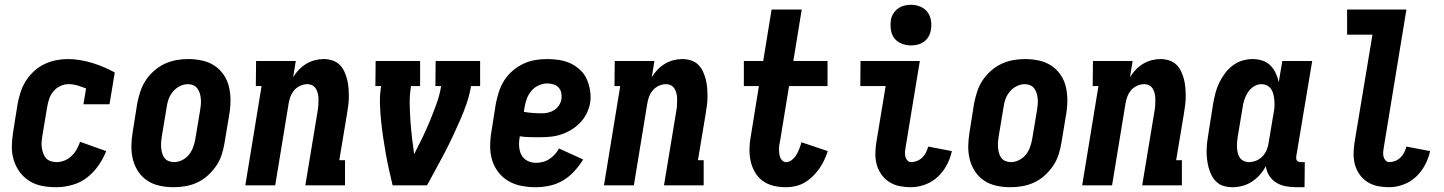

<svg xmlns="http://www.w3.org/2000/svg" viewBox="-20 -775 6040 803"><path d="M216 8Q185 8 156 2.5Q127 -3 103 -18Q79 -33 62.5 -55.5Q46 -78 37.5 -105.5Q29 -133 29.5 -163Q30 -193 35 -223L54 -343Q59 -368 67 -392Q75 -416 89 -438Q103 -460 123 -478Q143 -496 166 -507Q189 -518 214 -523Q239 -528 263 -528Q290 -528 316 -523.5Q342 -519 366.5 -511.5Q391 -504 414.5 -494Q438 -484 460 -472L438 -339H329L340 -405Q322 -412 304 -417.5Q286 -423 267 -423Q249 -423 232 -415Q215 -407 203 -392.5Q191 -378 185.5 -361Q180 -344 177 -326L157 -206Q155 -194 154 -181.5Q153 -169 155 -156.5Q157 -144 161 -133Q165 -122 172.5 -113.5Q180 -105 192 -101Q204 -97 216 -97Q233 -97 249.5 -103.5Q266 -110 279 -122.5Q292 -135 300.5 -150Q309 -165 315 -182L424 -143Q412 -112 391.5 -82.5Q371 -53 343.5 -32Q316 -11 282 -1.5Q248 8 216 8Z M706 8Q677 8 648.5 2Q620 -4 597 -19Q574 -34 558.5 -57Q543 -80 536 -107.5Q529 -135 529.5 -164.5Q530 -194 535 -223L554 -343Q559 -368 567 -392.5Q575 -417 589.5 -439Q604 -461 624.5 -479Q645 -497 668.5 -508Q692 -519 717 -523.5Q742 -528 767 -528Q796 -528 824.5 -522Q853 -516 876 -501Q899 -486 915 -463Q931 -440 937.5 -412.5Q944 -385 944 -355.5Q944 -326 939 -297L919 -177Q915 -152 907 -127.5Q899 -103 884 -81Q869 -59 849 -41Q829 -23 805.5 -12Q782 -1 756.5 3.5Q731 8 706 8ZM708 -97Q725 -97 742 -105.5Q759 -114 770.5 -128.5Q782 -143 788 -160Q794 -177 797 -194L817 -314Q819 -326 820 -338Q821 -350 820 -362Q819 -374 815.5 -385Q812 -396 805.5 -405Q799 -414 788.5 -418.5Q778 -423 766 -423Q749 -423 732 -414.5Q715 -406 703 -391.5Q691 -377 685 -360Q679 -343 677 -326L657 -206Q655 -194 654 -182Q653 -170 654 -158Q655 -146 658 -135Q661 -124 667.5 -115Q674 -106 685 -101.5Q696 -97 708 -97Z M1006 0 1074 -415H1050L1051 -520H1217L1206 -452Q1216 -469 1230 -483.5Q1244 -498 1260.5 -508Q1277 -518 1296 -523Q1315 -528 1333 -528Q1352 -528 1369.5 -522.5Q1387 -517 1399.5 -505Q1412 -493 1419.5 -477Q1427 -461 1431.5 -444Q1436 -427 1437.5 -408.5Q1439 -390 1439 -371.5Q1439 -353 1436.5 -334Q1434 -315 1431 -297L1399 -105H1423V0H1257L1309 -314Q1311 -325 1311.5 -337Q1312 -349 1312 -360.5Q1312 -372 1309.5 -383Q1307 -394 1301.5 -403.5Q1296 -413 1286.5 -418Q1277 -423 1265 -423Q1250 -423 1235 -416Q1220 -409 1210 -397Q1200 -385 1194.5 -370Q1189 -355 1187 -341L1131 0Z M1622 0Q1614 -33 1606.5 -67Q1599 -101 1593 -135Q1587 -169 1582 -203.5Q1577 -238 1573.5 -273Q1570 -308 1569 -343.5Q1568 -379 1574 -415H1550L1551 -520H1737V-415H1699Q1693 -379 1693.5 -342.5Q1694 -306 1696.5 -270.5Q1699 -235 1703 -200Q1707 -165 1712 -130Q1730 -165 1747 -200Q1764 -235 1778.5 -270.5Q1793 -306 1806 -342Q1819 -378 1825 -415H1801L1802 -520H1988V-415H1950Q1944 -379 1932 -343.5Q1920 -308 1904.5 -273Q1889 -238 1873 -203.5Q1857 -169 1839 -135Q1821 -101 1802.5 -67Q1784 -33 1766 0Z M2221 8Q2191 8 2161.5 2.5Q2132 -3 2107 -17.5Q2082 -32 2064.5 -54.5Q2047 -77 2038.5 -104.5Q2030 -132 2030 -162.5Q2030 -193 2035 -223L2054 -343Q2059 -368 2067 -392.5Q2075 -417 2089.5 -439.5Q2104 -462 2124.5 -479.5Q2145 -497 2169.5 -508.5Q2194 -520 2219 -524Q2244 -528 2268 -528Q2295 -528 2320 -524Q2345 -520 2367 -509.5Q2389 -499 2407 -482Q2425 -465 2434.5 -443Q2444 -421 2448 -395.5Q2452 -370 2448 -344Q2444 -322 2433.5 -300.5Q2423 -279 2406 -261.5Q2389 -244 2368 -231.5Q2347 -219 2325 -212Q2303 -205 2280 -203Q2257 -201 2235 -201Q2214 -201 2193.5 -201.5Q2173 -202 2154 -205Q2150 -185 2151 -165Q2152 -145 2160 -128.5Q2168 -112 2185 -103Q2202 -94 2221 -94Q2235 -94 2249.5 -97.5Q2264 -101 2277 -109.5Q2290 -118 2300.5 -129.5Q2311 -141 2318 -154L2419 -108Q2403 -82 2382 -59Q2361 -36 2335 -20.5Q2309 -5 2279.5 1.5Q2250 8 2221 8ZM2248 -301Q2261 -301 2274.5 -304.5Q2288 -308 2299 -315.5Q2310 -323 2318 -335Q2326 -347 2328 -360Q2330 -373 2327.5 -386Q2325 -399 2316.5 -408.5Q2308 -418 2295 -422Q2282 -426 2269 -426Q2251 -426 2233 -418Q2215 -410 2202.5 -395Q2190 -380 2183.5 -362.5Q2177 -345 2174 -327L2171 -307Q2189 -304 2209 -302.5Q2229 -301 2248 -301Z M2506 0 2574 -415H2550L2551 -520H2717L2706 -452Q2716 -469 2730 -483.5Q2744 -498 2760.5 -508Q2777 -518 2796 -523Q2815 -528 2833 -528Q2852 -528 2869.5 -522.5Q2887 -517 2899.5 -505Q2912 -493 2919.5 -477Q2927 -461 2931.5 -444Q2936 -427 2937.5 -408.5Q2939 -390 2939 -371.5Q2939 -353 2936.5 -334Q2934 -315 2931 -297L2899 -105H2923V0H2757L2809 -314Q2811 -325 2811.5 -337Q2812 -349 2812 -360.5Q2812 -372 2809.5 -383Q2807 -394 2801.5 -403.5Q2796 -413 2786.5 -418Q2777 -423 2765 -423Q2750 -423 2735 -416Q2720 -409 2710 -397Q2700 -385 2694.5 -370Q2689 -355 2687 -341L2631 0Z M3267 8Q3240 8 3215 2Q3190 -4 3170 -18.5Q3150 -33 3137.5 -54.5Q3125 -76 3119.5 -101Q3114 -126 3114.5 -152.5Q3115 -179 3120 -205L3154 -415H3091V-520H3172L3207 -735H3333L3298 -520H3441V-415H3280L3243 -188Q3241 -179 3239.5 -170Q3238 -161 3238 -152Q3238 -143 3239 -134Q3240 -125 3243 -117Q3246 -109 3252.5 -103Q3259 -97 3268 -97Q3281 -97 3292.5 -106.5Q3304 -116 3311 -128Q3318 -140 3323 -153Q3328 -166 3332 -180L3442 -143Q3436 -124 3427 -105Q3418 -86 3406 -69Q3394 -52 3378.5 -37Q3363 -22 3345 -11.5Q3327 -1 3307 3.5Q3287 8 3267 8Z M3790 8Q3766 8 3743 3.5Q3720 -1 3700.5 -13Q3681 -25 3667.5 -43.5Q3654 -62 3647.5 -84Q3641 -106 3641 -130Q3641 -154 3645 -179L3684 -415H3578L3579 -520H3827L3768 -162Q3766 -152 3765 -141.5Q3764 -131 3766 -121.5Q3768 -112 3774.5 -104.5Q3781 -97 3791 -97Q3803 -97 3815.5 -102Q3828 -107 3837.5 -116.5Q3847 -126 3853 -138Q3859 -150 3862 -162L3961 -143Q3955 -114 3940 -85.5Q3925 -57 3902 -35.5Q3879 -14 3849 -3Q3819 8 3790 8ZM3790 -585Q3770 -585 3751 -592.5Q3732 -600 3720.5 -615Q3709 -630 3706 -650Q3703 -670 3706 -691Q3708 -705 3716 -718Q3724 -731 3736 -739.5Q3748 -748 3762 -751.5Q3776 -755 3790 -755Q3810 -755 3828.5 -747.5Q3847 -740 3858.5 -725Q3870 -710 3873.5 -690Q3877 -670 3873 -649Q3871 -635 3863.5 -622Q3856 -609 3844 -600.5Q3832 -592 3818 -588.5Q3804 -585 3790 -585Z M4206 8Q4177 8 4148.5 2Q4120 -4 4097 -19Q4074 -34 4058.5 -57Q4043 -80 4036 -107.5Q4029 -135 4029.5 -164.5Q4030 -194 4035 -223L4054 -343Q4059 -368 4067 -392.5Q4075 -417 4089.5 -439Q4104 -461 4124.5 -479Q4145 -497 4168.5 -508Q4192 -519 4217 -523.5Q4242 -528 4267 -528Q4296 -528 4324.5 -522Q4353 -516 4376 -501Q4399 -486 4415 -463Q4431 -440 4437.5 -412.5Q4444 -385 4444 -355.5Q4444 -326 4439 -297L4419 -177Q4415 -152 4407 -127.5Q4399 -103 4384 -81Q4369 -59 4349 -41Q4329 -23 4305.5 -12Q4282 -1 4256.5 3.5Q4231 8 4206 8ZM4208 -97Q4225 -97 4242 -105.5Q4259 -114 4270.5 -128.5Q4282 -143 4288 -160Q4294 -177 4297 -194L4317 -314Q4319 -326 4320 -338Q4321 -350 4320 -362Q4319 -374 4315.5 -385Q4312 -396 4305.5 -405Q4299 -414 4288.5 -418.5Q4278 -423 4266 -423Q4249 -423 4232 -414.5Q4215 -406 4203 -391.5Q4191 -377 4185 -360Q4179 -343 4177 -326L4157 -206Q4155 -194 4154 -182Q4153 -170 4154 -158Q4155 -146 4158 -135Q4161 -124 4167.5 -115Q4174 -106 4185 -101.5Q4196 -97 4208 -97Z M4506 0 4574 -415H4550L4551 -520H4717L4706 -452Q4716 -469 4730 -483.5Q4744 -498 4760.5 -508Q4777 -518 4796 -523Q4815 -528 4833 -528Q4852 -528 4869.5 -522.5Q4887 -517 4899.5 -505Q4912 -493 4919.5 -477Q4927 -461 4931.5 -444Q4936 -427 4937.5 -408.5Q4939 -390 4939 -371.5Q4939 -353 4936.5 -334Q4934 -315 4931 -297L4899 -105H4923V0H4757L4809 -314Q4811 -325 4811.5 -337Q4812 -349 4812 -360.5Q4812 -372 4809.5 -383Q4807 -394 4801.5 -403.5Q4796 -413 4786.5 -418Q4777 -423 4765 -423Q4750 -423 4735 -416Q4720 -409 4710 -397Q4700 -385 4694.5 -370Q4689 -355 4687 -341L4631 0Z M5135 8Q5116 8 5098.5 3Q5081 -2 5068 -14Q5055 -26 5047 -42Q5039 -58 5034.5 -75.5Q5030 -93 5028 -111Q5026 -129 5026.5 -148Q5027 -167 5029.5 -186Q5032 -205 5035 -223L5054 -343Q5058 -365 5063.5 -386.5Q5069 -408 5079 -428.5Q5089 -449 5102.5 -467.5Q5116 -486 5135 -500.5Q5154 -515 5175.5 -521.5Q5197 -528 5219 -528Q5240 -528 5260 -521.5Q5280 -515 5293.5 -501Q5307 -487 5315.5 -469Q5324 -451 5328 -431L5343 -520H5468L5401 -119Q5401 -114 5401.5 -110Q5402 -106 5404.5 -103Q5407 -100 5411.5 -98.5Q5416 -97 5420 -97H5437L5436 8H5402Q5379 8 5357.5 4Q5336 0 5318 -11Q5300 -22 5288.5 -40Q5277 -58 5274 -80Q5264 -61 5249 -44Q5234 -27 5215.5 -15Q5197 -3 5176 2.5Q5155 8 5135 8ZM5204 -97Q5219 -97 5234.5 -103.5Q5250 -110 5261 -122Q5272 -134 5278 -149Q5284 -164 5286 -179L5306 -299Q5309 -313 5310 -326Q5311 -339 5310 -352Q5309 -365 5306.5 -377.5Q5304 -390 5297.5 -400.5Q5291 -411 5280 -417Q5269 -423 5255 -423Q5239 -423 5224 -413.5Q5209 -404 5199.5 -389.5Q5190 -375 5184.5 -358.5Q5179 -342 5177 -326L5157 -206Q5155 -194 5154 -182.5Q5153 -171 5153.5 -159Q5154 -147 5156.5 -136Q5159 -125 5165 -116Q5171 -107 5181.5 -102Q5192 -97 5204 -97Z M5790 8Q5766 8 5743 3.5Q5720 -1 5700.5 -13Q5681 -25 5667.5 -43.5Q5654 -62 5647.5 -84Q5641 -106 5641 -130Q5641 -154 5645 -179L5720 -630H5614V-735H5862L5768 -162Q5766 -152 5765 -141.5Q5764 -131 5766 -121.5Q5768 -112 5774.5 -104.5Q5781 -97 5791 -97Q5803 -97 5815.5 -102Q5828 -107 5837.5 -116.5Q5847 -126 5853 -138Q5859 -150 5862 -162L5961 -143Q5955 -114 5940 -85.5Q5925 -57 5902 -35.5Q5879 -14 5849 -3Q5819 8 5790 8Z"/></svg>

Font: Iosevka Curly Slab Extrabold
Style: Italic
Weight: 800
Italic angle: -9°
Monospace: yes
Designer: Belleve Invis
Foundry: Belleve Invis
Version: Version 22.1.2; ttfautohint (v1.8.4)